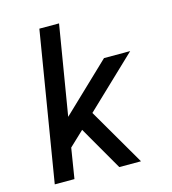

<svg xmlns="http://www.w3.org/2000/svg" viewBox="-109 -825 819 914"><g transform="rotate(-15 300.0 -367.5)"><path d="M366 0 241 -217 169 -149 145 0H48L169 -735H266L193 -294L430 -520H559L309 -282L473 0Z"/></g></svg>

Font: Iosevka Aile Medium
Style: Italic
Weight: 500
Italic angle: -9°
Designer: Belleve Invis
Foundry: Belleve Invis
Version: Version 31.1.0; ttfautohint (v1.8.4)